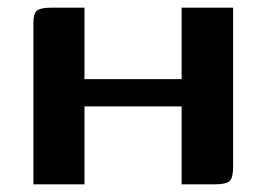

<svg xmlns="http://www.w3.org/2000/svg" viewBox="-20 -480 694 500"><path d="M67 0V-420Q67 -446 77 -453Q87 -460 113 -460H200V-274H453V-460H587V-45Q587 -18 578.5 -9Q570 0 540 0H453V-203H200V0Z"/></svg>

Font: Genos SemiBold
Style: Regular
Weight: 600
Designer: Robert E. Leuschke
Foundry: Robert E. Leuschke
Version: Version 1.010